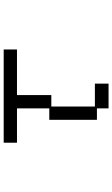

<svg xmlns="http://www.w3.org/2000/svg" viewBox="196 -776 608 1040"><g transform="rotate(-90 500.0 -256.0)"><path d="M371 -293H433V-468H247V-540H752V-468H505V-282H443V-46H567V28H433V-35H371Z"/></g></svg>

Font: DotGothic16
Style: Regular
Weight: 400
Designer: Fontworks Inc.
Foundry: Fontworks Inc.
Version: Version 1.100